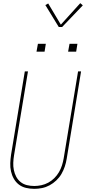

<svg xmlns="http://www.w3.org/2000/svg" viewBox="-20 -1187 544 1215"><path d="M197 8Q170 8 144.5 2Q119 -4 99.5 -19Q80 -34 67.5 -56Q55 -78 49.5 -103Q44 -128 45 -154.5Q46 -181 50 -208L137 -735H157L69 -205Q65 -181 64 -157.5Q63 -134 67.5 -111.5Q72 -89 82.5 -69Q93 -49 110.5 -35Q128 -21 150.5 -15.5Q173 -10 197 -10Q219 -10 242 -15Q265 -20 286 -31.5Q307 -43 324 -60Q341 -77 353 -97.5Q365 -118 372 -140Q379 -162 383 -185L474 -735H493L402 -182Q398 -157 390 -133Q382 -109 369 -86.5Q356 -64 336.5 -45.5Q317 -27 294 -14.5Q271 -2 246 3Q221 8 197 8ZM411 -860 420 -910H470L462 -860ZM211 -860 220 -910H270L262 -860ZM352 -1016 267 -1155 285 -1165 365 -1031 488 -1167 504 -1153 373 -1016Z"/></svg>

Font: Iosevka SS04 Thin Oblique
Style: Regular
Weight: 100
Italic angle: -9°
Monospace: yes
Designer: Belleve Invis
Foundry: Belleve Invis
Version: Version 19.0.0; ttfautohint (v1.8.4)